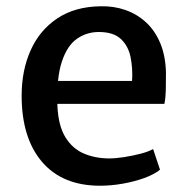

<svg xmlns="http://www.w3.org/2000/svg" viewBox="-20 -584 598 612"><path d="M299 8Q179 8 114 -68Q49 -144 49 -279Q49 -360 77.8 -424Q106.5 -488 162.8 -525.5Q219 -563 301 -564Q343 -565 380 -552Q417 -539 445.5 -512.8Q474 -486.5 490.8 -446.5Q507.5 -406.5 509 -353Q509 -321.5 508.5 -296.8Q508 -272 504 -253H116L126 -326H401Q403.5 -366 396.2 -401.8Q389 -437.5 365.2 -459.8Q341.5 -482 295 -482Q256 -482 225 -460.2Q194 -438.5 177 -387Q160 -335.5 163 -246Q166 -183 188.5 -146.5Q211 -110 247.5 -94.5Q284 -79 329 -79Q348 -79 375.5 -83.2Q403 -87.5 428.8 -94.2Q454.5 -101 468 -109L490 -43Q471.5 -28 439.8 -16.5Q408 -5 371 1.5Q334 8 299 8Z"/></svg>

Font: Tracken
Style: Regular
Weight: 400
Designer: Eben Sorkin
Foundry: Eben Sorkin
Version: Version 2.001